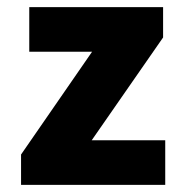

<svg xmlns="http://www.w3.org/2000/svg" viewBox="-20 -518 507 538"><path d="M39 0V-85L238 -373H62V-498H437V-413L237 -125H443V0Z"/></svg>

Font: Source Sans 3 ExtraLight ExtraBold
Style: Regular
Weight: 800
Version: Version 3.052;hotconv 1.1.0;makeotfexe 2.6.0